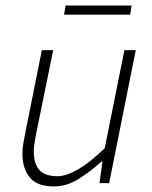

<svg xmlns="http://www.w3.org/2000/svg" viewBox="-20 -661 549 693"><path d="M175 12Q114 12 87.5 -20.5Q61 -53 61 -105Q61 -123 63 -136Q65 -149 69 -170L131 -480H172L110 -176Q106 -155 104 -141.5Q102 -128 102 -114Q102 -70 122 -47.5Q142 -25 188 -25Q219 -25 261.5 -49.5Q304 -74 358 -126L429 -480H470L374 0H339L350 -78H346Q305 -40 262 -14Q219 12 175 12ZM211 -608 217 -641H455L450 -608Z"/></svg>

Font: Source Sans 3 ExtraLight Light
Style: Italic
Weight: 300
Italic angle: -11°
Version: Version 3.052;hotconv 1.1.0;makeotfexe 2.6.0